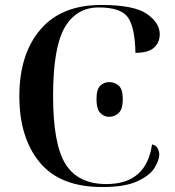

<svg xmlns="http://www.w3.org/2000/svg" viewBox="-20 -744 707 774"><path d="M392 10Q482 10 532 -12.5Q582 -35 602 -66Q622 -97 622 -122Q622 -132 616 -145Q610 -158 593 -162Q570 -2 409 -2Q295 -2 244.5 -82Q194 -162 194 -357Q194 -553 241 -633.5Q288 -714 378 -714Q468 -714 496 -673.5Q524 -633 526 -531Q578 -531 601 -552Q624 -573 624 -606Q624 -652 572 -688Q520 -724 388 -724Q227 -724 142.5 -624.5Q58 -525 58 -356Q58 -189 140 -89.5Q222 10 392 10ZM420 -273Q443 -273 459 -289Q475 -305 475 -344Q475 -384 459 -398.5Q443 -413 420 -413Q399 -413 384 -398.5Q369 -384 369 -344Q369 -305 384 -289Q399 -273 420 -273Z"/></svg>

Font: Noto Serif Display Semi
Style: Regular
Weight: 600
Designer: Monotype Design Team
Foundry: Monotype Imaging Inc.
Version: Version 1.900